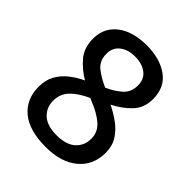

<svg xmlns="http://www.w3.org/2000/svg" viewBox="-204 -848 982 982"><g transform="rotate(45 287.5 -357.0)"><path d="M287 -724Q383 -724 444 -680.5Q505 -637 505 -552Q505 -488 466 -447Q427 -406 371 -378Q414 -357 449.5 -330.5Q485 -304 506.5 -269Q528 -234 528 -186Q528 -97 464.5 -43.5Q401 10 289 10Q170 10 108 -41.5Q46 -93 46 -183Q46 -232 66 -267.5Q86 -303 119 -329Q152 -355 191 -373Q140 -403 104.5 -445.5Q69 -488 69 -553Q69 -609 97.5 -647Q126 -685 175 -704.5Q224 -724 287 -724ZM286 -641Q236 -641 204 -616.5Q172 -592 172 -547Q172 -497 206 -469.5Q240 -442 290 -420Q336 -440 368.5 -469Q401 -498 401 -547Q401 -592 369 -616.5Q337 -641 286 -641ZM149 -184Q149 -136 183 -104Q217 -72 287 -72Q355 -72 390 -103.5Q425 -135 425 -185Q425 -234 387 -266.5Q349 -299 289 -322L274 -329Q214 -302 181.5 -268Q149 -234 149 -184Z"/></g></svg>

Font: Noto Sans Lao Looped Medium
Style: Regular
Weight: 500
Designer: Mark Frömberg, Ben Mitchell
Foundry: The Fontpad Ltd
Version: Version 1.002; ttfautohint (v1.8.4.7-5d5b)